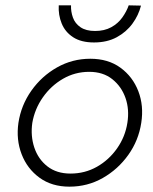

<svg xmlns="http://www.w3.org/2000/svg" viewBox="-20 -690 574 719"><path d="M49 -230Q40 -167 61 -112.5Q82 -58 128 -24.5Q174 9 240 9Q308 9 365 -23.5Q422 -56 460.5 -110Q499 -164 509 -230Q519 -294 498 -348.5Q477 -403 431 -436.5Q385 -470 318 -470Q251 -470 193.5 -437.5Q136 -405 97.5 -350.5Q59 -296 49 -230ZM101 -230Q110 -282 140.5 -325.5Q171 -369 216 -395Q261 -421 314 -421Q366 -421 400.5 -393.5Q435 -366 450 -323Q465 -280 457 -230Q449 -178 418.5 -134.5Q388 -91 343 -65.5Q298 -40 244 -40Q192 -40 157.5 -67Q123 -94 108.5 -137.5Q94 -181 101 -230ZM200 -670Q198 -634 211 -602Q224 -570 254 -550.5Q284 -531 332 -531Q381 -531 417 -550.5Q453 -570 476 -601.5Q499 -633 508 -669L462 -670Q454 -647 438 -624.5Q422 -602 396.5 -588Q371 -574 336 -574Q302 -574 281.5 -588Q261 -602 253 -624.5Q245 -647 246 -670Z"/></svg>

Font: Jost Light
Style: Italic
Weight: 300
Italic angle: -5°
Version: Version 3.710